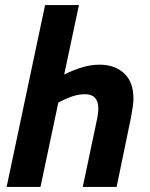

<svg xmlns="http://www.w3.org/2000/svg" viewBox="-20 -734 589 754"><path d="M6 0 157 -714H290L232 -441Q263 -457 299 -468.5Q335 -480 371 -480Q431 -480 467.5 -446Q504 -412 504 -347Q504 -332 501 -312Q498 -292 494 -271L438 0H305L359 -256Q362 -268 364 -282.5Q366 -297 366 -308Q366 -364 314 -364Q287 -364 259.5 -354Q232 -344 209 -331L139 0Z"/></svg>

Font: Noto Sans Condensed
Style: Bold Italic
Weight: 700
Width: 3
Italic angle: -12°
Designer: Monotype Design Team
Foundry: Monotype Imaging Inc.
Version: Version 2.013; ttfautohint (v1.8.4.7-5d5b)